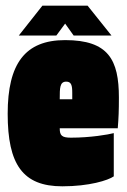

<svg xmlns="http://www.w3.org/2000/svg" viewBox="-20 -645 445 675"><path d="M239 -520H372L288 -625H129L46 -520H178L209 -562ZM380 -25V-177C361 -172 299 -161 229 -161C197 -161 190 -169 190 -194H394C397 -231 398 -255 398 -302C398 -435 361 -504 209 -504C68 -504 7 -421 7 -245C7 -67 60 10 199 10C294 10 360 -11 380 -25ZM213 -358C231 -358 234 -344 234 -319V-296H190C190 -336 190 -358 213 -358Z"/></svg>

Font: Blinker Headline
Style: Regular
Weight: 900
Width: 4
Designer: Juergen Huber
Foundry: supertype
Version: Version 1.015;PS 1.15;hotconv 1.0.88;makeotf.lib2.5.647800